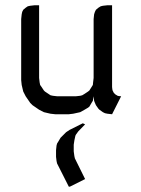

<svg xmlns="http://www.w3.org/2000/svg" viewBox="-20 -432 534 726"><path d="M60.1 -128.9V-359.9L62 -377.9L64 -387.2L67.9 -395L77.1 -402.8L85 -408.2L94.2 -410.2L110.8 -412.1H127.9V-137.2L129.9 -120.1L131.8 -110.8L137.2 -103L146 -89.8L149.9 -85.9L163.1 -77.1L170.9 -71.8L180.2 -69.8L196.8 -67.9H266.1L283.2 -69.8L291 -71.8L299.8 -77.1L313 -85.9L317.9 -89.8L326.2 -103L331.1 -110.8L332 -120.1L334 -137.2V-359.9L335.9 -377.9L338.9 -387.2L342.8 -395L352.1 -402.8L360.8 -408.2L369.1 -410.2L386.2 -412.1H403.8V-103L404.8 -94.2L405.8 -89.8L410.2 -81.1L416 -75.2L424.8 -69.8L429.2 -68.8L438 -67.9L403.8 0L386.2 -2L377 -3.9L369.1 -7.8L356 -17.1L352.1 -21L342.8 -34.2L338.9 -43L335.9 -50.8L334 -67.9L331.1 -50.8L326.2 -43L317.9 -28.8L313 -24.9L299.8 -17.1L283.2 -7.8L256.8 -2L240.2 0H189L170.9 -2L146 -7.8L127.9 -17.1L103 -34.2L94.2 -43L77.1 -67.9L67.9 -85.9L62 -110.8ZM191.9 136.2 193.8 118.2 195.8 110.8 201.2 102.1 209 88.9 230 67.9 243.2 59.1 293 34.2 301.8 38.1 275.9 64.9 267.1 77.1 265.1 81.1 261.2 99.1 258.8 115.2V140.1L261.2 158.2L263.2 167L301.8 245.1L244.1 273.9H240.2L195.8 186L193.8 176.8L191.9 161.1Z"/></svg>

Font: Petahja
Style: Regular
Weight: 400
Designer: T. Christopher White
Version: Version 1.1